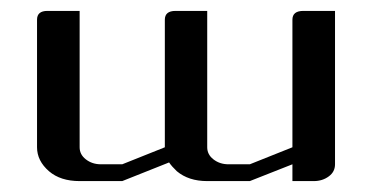

<svg xmlns="http://www.w3.org/2000/svg" viewBox="-20 -332 682 352"><path d="M47.9 -62V-295.9Q47.9 -312 66.9 -312H126V-62Q126 -48.8 137.2 -40Q148.9 -30.8 165 -30.8H204.1L282.2 -62V-295.9Q282.2 -312 301.8 -312H359.9V-62Q359.9 -48.8 371.1 -40Q382.8 -30.8 398.9 -30.8H438L516.1 -62V-295.9Q516.1 -312 536.1 -312H594.2V-30.8Q594.2 -17.1 583 -8.8Q571.3 0 555.2 0H516.1V-30.8L438 0H359.9Q325.7 0 304.2 -18.1Q294.9 -26.9 290 -34.2L204.1 0H126Q90.8 0 69.8 -18.1Q47.9 -37.1 47.9 -62Z"/></svg>

Font: Hhenum
Style: Regular
Weight: 400
Designer: T. Christopher White
Version: Version 1.0